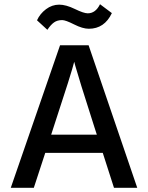

<svg xmlns="http://www.w3.org/2000/svg" viewBox="-20 -888 700 908"><path d="M233 -285 222 -251H438L427 -285Q389 -403 365 -480.5Q341 -558 336 -577L331 -596Q320 -549 233 -285ZM140 0H31L264 -674H399L629 0H519L466 -165H194ZM274 -793Q251 -793 235.5 -782Q220 -771 204 -747L155 -792Q169 -823 197.5 -844.5Q226 -866 260 -866Q292 -866 334 -845.5Q376 -825 395 -825Q432 -825 453 -868L509 -826Q474 -752 400 -752Q371 -752 330.5 -772.5Q290 -793 274 -793Z"/></svg>

Font: Hind Siliguri Medium
Style: Regular
Weight: 500
Designer: Jyotish Sonowal
Foundry: Indian Type Foundry
Version: Version 1.001;PS 1.0;hotconv 1.0.86;makeotf.lib2.5.63406; tt